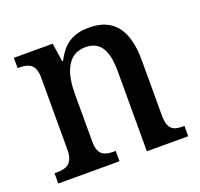

<svg xmlns="http://www.w3.org/2000/svg" viewBox="-101 -659 806 772"><g transform="rotate(-20 302.0 -273.5)"><path d="M23 0H285V-44H280C239 -44 209 -52 209 -111V-318C209 -402 234 -478 312 -478C379 -478 402 -428 402 -342V0H579V-44H575C533 -44 508 -53 508 -116V-351C508 -488 452 -547 354 -547C289 -547 244 -525 210 -457H206L194 -536H28V-492H33C73 -492 104 -483 104 -424V-116C104 -53 72 -44 30 -44H23Z"/></g></svg>

Font: Noto Serif Lao SemiCondensed Medium
Style: Regular
Weight: 500
Width: 4
Designer: Monotype Design Team
Foundry: Monotype Imaging Inc.
Version: Version 2.003